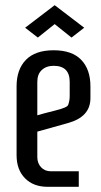

<svg xmlns="http://www.w3.org/2000/svg" viewBox="-20 -721 389 741"><path d="M77 -614 191 -701 305 -614 256 -576 191 -628 126 -576ZM284 -60V0H164Q109 0 76.5 -33Q44 -66 44 -122V-388Q44 -453 80 -490Q116 -527 187 -527Q258 -527 293.5 -490Q329 -453 329 -388V-342Q329 -270 242 -246L124 -213V-115Q124 -91 138.5 -75.5Q153 -60 176 -60ZM124 -405V-276Q147 -283 193.5 -294.5Q240 -306 243 -316Q249 -332 249 -350V-405Q249 -467 187 -467Q159 -467 141.5 -451Q124 -435 124 -405Z"/></svg>

Font: Homenaje
Style: Regular
Weight: 400
Version: Version 1.002